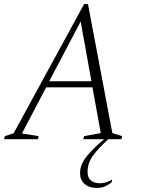

<svg xmlns="http://www.w3.org/2000/svg" viewBox="-35 -685 701 945"><path d="M-15 0 -11 -15 32 -29 379 -665H398L518 -30L566 -15L563 0H498Q447 47 421.5 82.5Q396 118 396 161Q396 190 412.5 203.5Q429 217 458 217Q472 217 487 212.5Q502 208 514 200H517L515 211Q504 222 485 231Q466 240 440 240Q404 240 381.5 220.5Q359 201 359 167Q359 123 395 80.5Q431 38 478 0H375L379 -15L461 -30L420 -255H192L73 -28L155 -15L152 0ZM207 -285H415L362 -579Z"/></svg>

Font: Spectral SC ExtraLight
Style: Italic
Weight: 275
Italic angle: -10°
Designer: Jean-Baptiste Levee
Foundry: Production Type
Version: Version 2.001